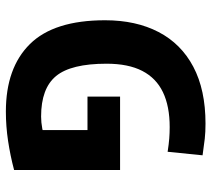

<svg xmlns="http://www.w3.org/2000/svg" viewBox="-53 -652 720 654"><g transform="rotate(90 307.0 -325.0)"><path d="M497 -536Q471 -540 452 -541.5Q433 -543 413 -543Q342 -543 294 -520Q246 -497 221.5 -449.5Q197 -402 197 -328Q197 -207 239 -156Q281 -105 377 -105Q397 -105 418 -109Q439 -113 468 -122L423 -53V-329L493 -263H309V-374H559V-13Q510 0 460 7.5Q410 15 360 15Q211 15 130 -67Q49 -149 49 -323Q49 -428 89 -505Q129 -582 207.5 -623.5Q286 -665 401 -665Q430 -665 452.5 -662.5Q475 -660 509 -655Z"/></g></svg>

Font: Intel One Mono Light
Style: Regular
Weight: 300
Monospace: yes
Designer: Fred Shallcrass
Foundry: Frere-Jones Type LLC
Version: Version 1.004